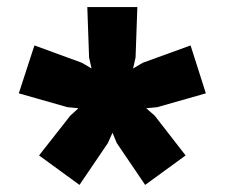

<svg xmlns="http://www.w3.org/2000/svg" viewBox="-20 -750 634 541"><path d="M77 -622 211 -573 238 -557 231 -588 226 -730H367L362 -588L355 -557L382 -573L517 -622L560 -487L423 -448L392 -445L416 -424L503 -312L389 -229L309 -347L297 -376L284 -347L204 -229L90 -312L178 -424L201 -445L170 -448L33 -487Z"/></svg>

Font: Work Sans ExtraBold
Style: Regular
Weight: 800
Designer: Wei Huang
Foundry: Wei Huang
Version: Version 2.012; ttfautohint (v1.8.3)